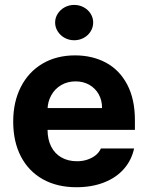

<svg xmlns="http://www.w3.org/2000/svg" viewBox="-20 -767 614 797"><path d="M34.8 -262.4Q34.8 -344 66.7 -406.4Q98.7 -468.9 156.7 -503Q214.8 -537.1 291.6 -537.1Q363.2 -537.1 419.4 -507.1Q475.6 -477.2 507.8 -416.5Q540 -355.8 540 -268.6V-227.9H94V-318.5H403.7Q403.7 -350.8 389.7 -375.7Q375.7 -400.7 350.7 -415Q325.7 -429.2 293.8 -429.2Q260.2 -429.2 233.9 -413.7Q207.6 -398.2 192.8 -371.5Q177.9 -344.8 177.4 -313V-228.1Q177.4 -188.3 192.4 -158.7Q207.3 -129.1 235.1 -113.4Q262.8 -97.7 299.4 -97.7Q323.6 -97.7 343.6 -104.7Q363.6 -111.6 377.7 -123.1Q391.7 -134.6 398.7 -150.6H536.6Q526.2 -102.2 494.4 -65.9Q462.6 -29.5 412 -9.7Q361.4 10.2 297.2 10.2Q217.1 10.2 157.9 -22.9Q98.7 -56.1 66.7 -117.6Q34.8 -179.1 34.8 -262.4ZM208.8 -673.3Q208.8 -693.3 219.7 -710.2Q230.5 -727 248.6 -736.8Q266.7 -746.6 287.8 -746.6Q309.4 -746.6 327.5 -736.8Q345.6 -727 356.2 -710.2Q366.8 -693.3 366.8 -673.3Q366.8 -653.7 356.2 -636.6Q345.6 -619.5 327.5 -609.7Q309.4 -599.9 287.8 -599.9Q266.7 -599.9 248.6 -609.7Q230.5 -619.5 219.7 -636.6Q208.8 -653.7 208.8 -673.3Z"/></svg>

Font: Pretendard GOV Variable
Style: Regular
Weight: 400
Designer: Base glyphs from Inter by Rasmus Andersson; Hangul glyphs from Noto Sans CJK(Source Han Sans) by Jang Soo-young and Kang
Foundry: Kil Hyung-jin
Version: Version 1.307;Glyphs 3.2 (3192)